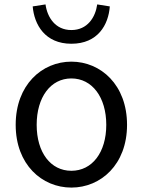

<svg xmlns="http://www.w3.org/2000/svg" viewBox="-20 -836 646 869"><path d="M303 13C436 13 555 -91 555 -271C555 -452 436 -557 303 -557C170 -557 51 -452 51 -271C51 -91 170 13 303 13ZM303 -63C209 -63 146 -146 146 -271C146 -396 209 -481 303 -481C397 -481 461 -396 461 -271C461 -146 397 -63 303 -63ZM303 -638C423 -638 471 -724 477 -807L420 -816C412 -758 376 -700 303 -700C230 -700 194 -758 186 -816L128 -807C135 -724 184 -638 303 -638Z"/></svg>

Font: Squished Noto Sans CJK JP Regular
Style: Regular
Weight: 400
Designer: Ryoko NISHIZUKA (kana & ideographs); Paul D. Hunt (Latin, Greek & Cyrillic); Wenlong ZHANG (bopomofo); Sandoll Communica
Foundry: Adobe Systems Incorporated
Version: Version 1.004;PS 1.004;hotconv 1.0.82;makeotf.lib2.5.63406